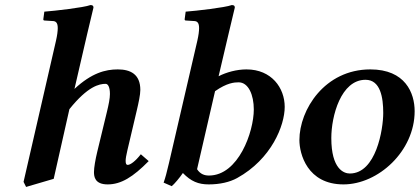

<svg xmlns="http://www.w3.org/2000/svg" viewBox="-20 -718 1657 758"><path d="M324 -583 349 -688C349 -695 346 -698 337 -698C310 -688 196 -675 155 -672L151 -642C151 -639 152 -637 156 -637L187 -635C200 -635 208 -629 208 -607C208 -596 206 -578.8 201 -557L73 0L83 20L192 -12L254 -287C327 -378 372 -387 397 -387C406 -387 414 -375 414 -347C414 -329 409 -305 402 -276L364 -119C356.7 -88.8 351 -56 351 -39C351 -21 354 10 405 10C458 10 505 -19 567 -82L536 -109C515 -82 495 -67 484 -67C479 -67 476 -71 476 -83C476 -92 478.5 -105.9 483 -125L520 -282C527.1 -312.2 534 -344 534 -363C534 -425 495 -444 445 -444C396 -444 342 -430 274 -367Z M882 -583 907 -688C907 -695 904 -698 895 -698C868 -688 754 -675 713 -672L709 -642C709 -639 710 -637 714 -637L745 -635C758 -635 766 -629 766 -607C766 -596 764 -578.8 759 -557L647 -74C637.7 -34.1 633 -17 626 3L658 17C668 9 689.5 -16.5 702 -35C734 -2 763 10 804 10C848 10 887 1 916 -15C1052 -90 1104 -223 1104 -296C1104 -371 1052 -444 953 -444C915 -444 874 -433 843 -417ZM982 -286C982 -197 921 -25 805 -25C788 -25 771 -30 758 -50L829 -358C876 -391 905 -393 922 -393C961 -393 982 -343 982 -286Z M1162 -165C1162 -111 1193 10 1336 10C1473 10 1617 -121 1617 -279C1617 -351 1580 -444 1442 -444C1262 -444 1162 -285 1162 -165ZM1288 -173C1288 -260 1326 -403 1423 -403C1482 -403 1493 -333 1493 -272C1493 -208 1465 -33 1361 -33C1338 -33 1288 -50 1288 -173Z"/></svg>

Font: Linux Libertine O
Style: Bold Italic
Weight: 700
Italic angle: -11.5°
Designer: Philipp H. Poll
Foundry: Philipp H. Poll
Version: Version 4.1.0